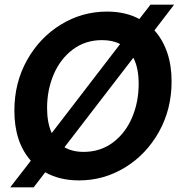

<svg xmlns="http://www.w3.org/2000/svg" viewBox="-20 -764 782 828"><path d="M646 -633Q682 -593 701 -537.5Q720 -482 720 -413Q720 -293 665.5 -195.5Q611 -98 519.5 -42Q428 14 321 14Q237 14 175 -21L125 44H24L113 -71Q42 -151 42 -287Q42 -407 96.5 -504.5Q151 -602 242.5 -658Q334 -714 441 -714Q522 -714 581 -682L629 -744H731ZM203 -190 498 -574Q466 -591 420 -591Q348 -591 294 -550.5Q240 -510 211.5 -443Q183 -376 183 -298Q183 -235 203 -190ZM555 -515 258 -129Q292 -109 341 -109Q413 -109 467 -149.5Q521 -190 549.5 -257Q578 -324 578 -402Q578 -472 555 -515Z"/></svg>

Font: Cabin
Style: Bold Italic
Weight: 700
Italic angle: -7°
Designer: Pablo Impallari
Foundry: Pablo Impallari. http://www.impallari.com Igino Marini. http://www.ikern.com
Version: Version 2.200